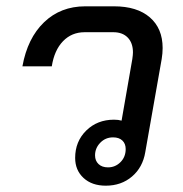

<svg xmlns="http://www.w3.org/2000/svg" viewBox="-20 -578 581 608"><path d="M495 -426Q495 -409 492 -391L440 -96Q432 -48 398 -19Q364 10 315 10Q271 10 244.5 -14.5Q218 -39 218 -78Q218 -130 253 -164.5Q288 -199 341 -199Q355 -199 365 -196L399 -391Q401 -405 401 -412Q401 -442 384.5 -459Q368 -476 339 -476H248Q207 -476 179.5 -447.5Q152 -419 144 -368H51Q67 -457 119.5 -507.5Q172 -558 250 -558H341Q414 -558 454.5 -523Q495 -488 495 -426ZM378 -106Q378 -123 367.5 -133Q357 -143 338 -143Q314 -143 297.5 -126Q281 -109 281 -86Q281 -69 292 -58.5Q303 -48 322 -48Q345 -48 361.5 -64.5Q378 -81 378 -106Z"/></svg>

Font: Bai Jamjuree Medium
Style: Italic
Weight: 500
Italic angle: -10°
Version: Version 1.000; ttfautohint (v1.6)